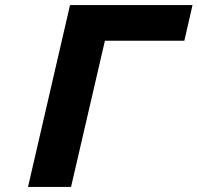

<svg xmlns="http://www.w3.org/2000/svg" viewBox="-20 -734 776 754"><path d="M255 -714H736L704 -574H392L259 0H90Z"/></svg>

Font: Passageway
Style: BdIt
Weight: 700
Foundry: Ascender Corporation
Version: Version 1.11